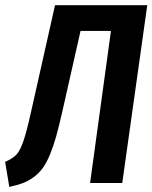

<svg xmlns="http://www.w3.org/2000/svg" viewBox="-39 -711 592 746"><path d="M533.2 -690.9 436 0H311L392.1 -590.8H273.9L202.1 -272.9Q189.5 -217.8 179 -180.2Q168.5 -142.6 155.3 -110.8Q142.1 -79.1 128.2 -59.6Q114.3 -40 94.5 -24.7Q74.7 -9.3 52 -0.5Q29.3 8.3 -2.9 15.1L-19 -82Q10.7 -95.2 24.7 -110.1Q38.6 -125 51.3 -160.9Q64 -196.8 82 -277.8L174.8 -690.9Z"/></svg>

Font: Fira Sans Compressed Medium
Style: Italic
Weight: 500
Width: 3
Italic angle: -8°
Designer: Carrois Corporate & Edenspiekermann AG
Foundry: Carrois Corporate GbR & Edenspiekermann AG
Version: Version 4.203;PS 004.203;hotconv 1.0.88;makeotf.lib2.5.64775